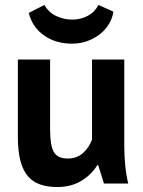

<svg xmlns="http://www.w3.org/2000/svg" viewBox="-20 -740 578 774"><path d="M182 -500V-216Q182 -155 196.5 -128Q211 -101 253 -101Q290 -101 314.5 -123Q339 -145 351 -177V-500H481V-152Q481 -111 485 -71.5Q489 -32 497 0H399L376 -74H372Q349 -36 308 -11Q267 14 211 14Q173 14 143 4Q113 -6 93 -29Q73 -52 62.5 -91Q52 -130 52 -189V-500ZM159 -720Q176 -690 206.5 -675.5Q237 -661 271 -661Q305 -661 333.5 -676Q362 -691 377 -720L437 -693Q434 -669 420.5 -645.5Q407 -622 385 -604Q363 -586 333.5 -575Q304 -564 270 -564Q204 -564 157 -597.5Q110 -631 96 -688Z"/></svg>

Font: PTSans
Style: Bold
Weight: 700
Designer: A.Korolkova, O.Umpeleva, V.Yefimov
Foundry: ParaType Ltd
Version: Version 2.003W OFL